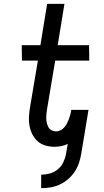

<svg xmlns="http://www.w3.org/2000/svg" viewBox="-20 -755 540 998"><path d="M194 223V153Q216 153 238.5 147Q261 141 279.5 126Q298 111 308.5 89.5Q319 68 323 46L332 -7Q316 1 298.5 4.5Q281 8 264 8Q239 8 216.5 1.5Q194 -5 176.5 -20Q159 -35 148.5 -56Q138 -77 133.5 -100Q129 -123 130.5 -148Q132 -173 136 -197L177 -440H94L93 -520H190L225 -735H315L280 -520H443L444 -440H267L224 -184Q222 -172 221 -160Q220 -148 220.5 -136.5Q221 -125 224 -113.5Q227 -102 232.5 -92.5Q238 -83 248.5 -77.5Q259 -72 272 -72Q283 -72 294 -77.5Q305 -83 313.5 -92.5Q322 -102 327.5 -112.5Q333 -123 337.5 -134.5Q342 -146 345 -157.5Q348 -169 350 -180V-184H440L402 46Q398 70 390 93.5Q382 117 367.5 138.5Q353 160 333 177Q313 194 290 204.5Q267 215 242.5 219Q218 223 194 223Z"/></svg>

Font: Iosevka Term Curly Md Obl
Style: Regular
Weight: 500
Italic angle: -9°
Designer: Belleve Invis
Foundry: Belleve Invis
Version: Version 32.3.0